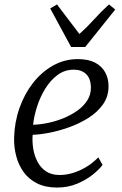

<svg xmlns="http://www.w3.org/2000/svg" viewBox="-20 -834 551 864"><path d="M441.5 -92Q427.5 -72.5 397.8 -48.5Q368 -24.5 326.8 -7.2Q285.5 10 237 10Q184 10 146.5 -9Q109 -28 86 -60.2Q63 -92.5 52.8 -132.2Q42.5 -172 43.5 -213Q45 -283 67.2 -346.8Q89.5 -410.5 128.2 -460.2Q167 -510 218.5 -539Q270 -568 330.5 -568Q377.5 -568 408 -552Q438.5 -536 453.5 -508.2Q468.5 -480.5 468.5 -446Q468.5 -399.5 443.2 -364Q418 -328.5 377.2 -303Q336.5 -277.5 290 -261Q243.5 -244.5 200 -236.2Q156.5 -228 127 -227.5Q124.5 -198.5 129.2 -167Q134 -135.5 147.8 -108Q161.5 -80.5 186.2 -63.5Q211 -46.5 248.5 -46.5Q276 -46.5 305.8 -55Q335.5 -63.5 365.5 -81Q395.5 -98.5 422.5 -126ZM312 -520.5Q271.5 -520.5 239.2 -496.8Q207 -473 183.8 -435.2Q160.5 -397.5 146.8 -354.5Q133 -311.5 129 -272.5Q161 -273.5 196.8 -281Q232.5 -288.5 266.5 -302.5Q300.5 -316.5 328.2 -336.2Q356 -356 372.5 -381.8Q389 -407.5 389 -438.5Q389 -479.5 368.2 -500Q347.5 -520.5 312 -520.5ZM300 -622.5 206 -796 236.5 -814Q261.5 -780.5 286.8 -747.5Q312 -714.5 337.5 -681Q374.5 -714.5 404 -747.5Q433.5 -780.5 470.5 -814L498.5 -791L363.5 -622.5Z"/></svg>

Font: Merriweather Light 18pt Light
Style: Italic
Weight: 300
Italic angle: -7.8°
Version: Version 2.101